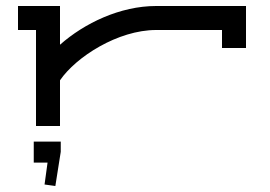

<svg xmlns="http://www.w3.org/2000/svg" viewBox="-20 -420 900 640"><path d="M92.5 122H138.5L128.5 195L164.5 200L182.5 86V52H92.5ZM40 -320H100V0H180V-152.3C233.2 -230.1 372.9 -320 500.5 -320H720V-260H800V-400H500.5C380.3 -400 261 -342.5 180 -270.9V-400H40Z"/></svg>

Font: KetosagCBd
Style: Regular
Weight: 500
Designer: gluk
Foundry: gluk
Version: Version 00.0024